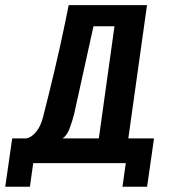

<svg xmlns="http://www.w3.org/2000/svg" viewBox="-57 -611 659 745"><path d="M-36.6 113.6 -9.7 -73.9H43.5Q63 -75.9 81.9 -98Q100.8 -120 109.7 -155.7Q119.7 -194.1 131.2 -240.9Q142.8 -287.7 154.5 -337.4Q166.2 -387.1 176.9 -435Q187.5 -482.8 195.8 -523.3Q204.1 -563.8 209.4 -591H513.4L440.9 -73.9H540.6L513.8 113.6H418.2L431.1 22.1H72L59 113.6ZM185.7 -73.9H326.5L387.2 -509H305.7L230.8 -169.2Q224.1 -142.1 213.4 -113.4Q202.7 -84.8 185.7 -73.9Z"/></svg>

Font: Alumni Sans SC Thin
Style: Italic
Weight: 100
Italic angle: -8°
Designer: Robert E. Leuschke
Foundry: Robert E. Leuschke
Version: Version 1.016